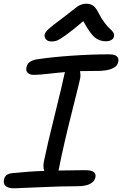

<svg xmlns="http://www.w3.org/2000/svg" viewBox="-31 -997 654 1028"><path d="M245.1 -774.9Q226.1 -774.9 215.8 -785.6Q205.6 -796.4 208 -812Q210.4 -824.2 228 -840.8Q245.6 -857.4 307.1 -902.8Q326.7 -917.5 349.9 -936Q373 -954.6 381.6 -960.7Q390.1 -966.8 402.6 -971.9Q415 -977.1 429.2 -977.1Q453.6 -977.1 468.3 -966.3Q482.9 -955.6 497.1 -926.8Q511.7 -897.5 529.1 -875Q546.4 -852.5 557.4 -843.3Q568.4 -834 575 -823.7Q581.5 -813.5 579.1 -801.8Q577.6 -790.5 565.4 -783.2Q553.2 -775.9 537.1 -775.9Q501 -775.9 475.6 -797.4Q450.2 -818.8 415 -883.8Q356.9 -834 321.3 -808.8Q285.6 -783.7 272.9 -779.3Q260.3 -774.9 245.1 -774.9ZM45.9 11.2Q12.7 11.2 -0.7 -1Q-14.2 -13.2 -9.8 -34.2Q-4.9 -65.4 33.2 -69.8Q128.9 -79.6 206.1 -82Q198.2 -102.5 204.1 -132.8Q222.7 -223.6 262.5 -383.1Q302.2 -542.5 314 -600.1Q315.9 -607.9 316.9 -610.8Q283.7 -608.4 231 -602.3Q178.2 -596.2 150.9 -596.2Q127.9 -596.2 117.2 -607.2Q106.4 -618.2 110.8 -636.2Q116.2 -670.9 166 -679.2Q241.2 -690.9 348.6 -698.5Q456.1 -706.1 551.8 -706.1Q583 -706.1 594.5 -695.6Q606 -685.1 602.1 -666Q592.8 -617.2 487.8 -617.2Q422.9 -617.2 397 -616.2Q401.9 -595.7 397.9 -575.2Q393.1 -552.2 351.1 -385.5Q309.1 -218.8 284.2 -92.8Q284.2 -89.8 282.2 -84Q372.1 -85.9 424.8 -85.9Q459.5 -85.9 471.4 -75.4Q483.4 -64.9 480 -47.9Q476.1 -26.4 452.4 -13.2Q428.7 0 386.2 0Q296.4 0 179 5.6Q61.5 11.2 45.9 11.2Z"/></svg>

Font: Shantell Sans Normal
Style: Italic
Weight: 400
Italic angle: -11.31°
Designer: Stephen Nixon, Anya Danilova, Shantell Martin
Foundry: Arrow Type
Version: Version 1.006;[559af2be0]